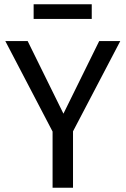

<svg xmlns="http://www.w3.org/2000/svg" viewBox="-20 -882 590 902"><path d="M323 0H227V-264L5 -689H110L278 -348L446 -689H545L323 -265ZM411 -793H138V-862H411Z"/></svg>

Font: Trujillo
Style: Regular
Weight: 400
Designer: Fira Sans original fonts by bBox Type GmbH, Carrois Corporate GbR, & Edenspiekermann AG / Changes by Cristiano Sobral
Foundry: Fira Sans original fonts by bBox Type GmbH, Carrois Corporate GbR, & Edenspiekermann AG / Changes by Cristiano Sobral
Version: Version 4.301;October 17, 2021;FontCreator 14.0.0.2814 64-bi